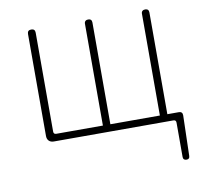

<svg xmlns="http://www.w3.org/2000/svg" viewBox="-79 -612 932 886"><g transform="rotate(-10 386.5 -169.0)"><path d="M105 -263V-31C105 -12 117 0 136 0H407H696C705 0 709 4 709 13V174C709 184 715 189 725 189C735 189 740 184 740 174L745 -13V-16C745 -27 739 -33 728 -33H674V-510C674 -521 668 -527 657 -527C646 -527 639 -521 639 -510V-33H407V-510C407 -521 401 -527 390 -527C379 -527 372 -521 372 -510V-33H154C145 -33 141 -37 141 -46V-509C141 -521 135 -527 123 -527C111 -527 105 -521 105 -509Z"/></g></svg>

Font: GenSenRounded2 TW EL
Style: Regular
Weight: 250
Version: Version 2.100;PS 2.1;hotconv 16.6.51;makeotf.lib2.5.65220 DE